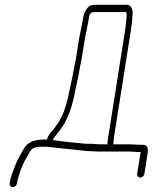

<svg xmlns="http://www.w3.org/2000/svg" viewBox="-20 -637 682 797"><path d="M32.8 140C40.7 140 48.9 132.9 50.2 125L51.5 117C52.2 112.3 53.2 108 54.5 104C64.3 74 73.7 43 88.8 20C97.5 2.4 105.2 -9.9 112 -17.2C118.8 -24.4 132.6 -28 153.4 -28H172.4L340.8 -10L389.3 -8H515.1L552.7 -6H563.7L549.3 85C548 93.2 554.1 100 562.5 100C570.8 100 578 93.2 579.3 85L592.8 0C596.6 -24 589.8 -36 572.5 -36H557.5L519.8 -38H450.8C450.8 -48 451.6 -58.3 453.3 -69L523.8 -514C527.8 -539.3 530.1 -563 530.7 -585C531 -598 521.7 -617 508.9 -617H380.9C374.5 -617 367.6 -616.5 360.3 -615.5C345 -613.4 329 -587.1 325.6 -566L323.4 -552L315.3 -511C311.7 -495 308.6 -478.7 306 -462L294.7 -391L288.1 -359L281.2 -321L272.3 -280L262.3 -232C252.5 -188.1 238.6 -152.7 220.8 -126C209.2 -108.7 200.2 -96.9 193.7 -90.5C187.2 -84.1 181.4 -74.9 176.4 -63L175.6 -58C121.6 -58 95.2 -50.8 75.1 -13.5C60.9 12.9 50.7 27.5 37.1 65.5C30.6 83.7 25 94.5 21.5 117L20.2 125C18.9 132.9 24.9 140 32.8 140ZM376.2 -587H503.4L506.1 -579C505.1 -555.7 503 -534 499.8 -514L429.3 -69C427.1 -55 426 -44.7 426 -38H394C386 -38 376.3 -38.7 364.7 -40H346.3C339.9 -40 333.7 -40.3 327.7 -41C288.6 -45.3 240 -48.5 199.3 -56C200.7 -60.8 203.1 -65 206.5 -68.6C214.9 -77.3 244.6 -116.6 250.8 -130.4C265 -161.9 275.1 -180.5 286 -230L296.3 -280L305.2 -321L312.1 -359L318.7 -391L330 -462C332.3 -476.7 335.4 -492.7 339.2 -510L347.4 -552L349.6 -566C352.3 -583 358.9 -587 376.2 -587Z"/></svg>

Font: MewTooHand
Style: CondIta
Weight: 400
Designer: Mew Too, Robert Jablonski
Version: Version 0.77